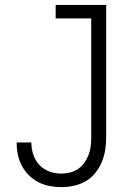

<svg xmlns="http://www.w3.org/2000/svg" viewBox="-20 -755 540 783"><path d="M230 8Q206 8 182 3.5Q158 -1 136.5 -12Q115 -23 98 -40Q81 -57 69.5 -78.5Q58 -100 53 -123.5Q48 -147 48 -171V-174H108V-172Q108 -148 116 -124Q124 -100 141 -82Q158 -64 181.5 -55.5Q205 -47 230 -47Q248 -47 266 -51.5Q284 -56 299 -66.5Q314 -77 324.5 -92Q335 -107 341.5 -124Q348 -141 350 -159Q352 -177 352 -195V-680H207V-735H413V-195Q413 -169 409 -143.5Q405 -118 395 -94Q385 -70 368.5 -49.5Q352 -29 329.5 -16Q307 -3 281.5 2.5Q256 8 230 8Z"/></svg>

Font: Iosevka Curly Light
Style: Regular
Weight: 300
Monospace: yes
Designer: Belleve Invis
Foundry: Belleve Invis
Version: Version 22.1.2; ttfautohint (v1.8.4)